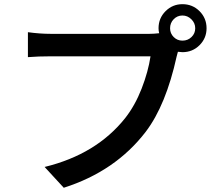

<svg xmlns="http://www.w3.org/2000/svg" viewBox="-20 -844 1017 910"><path d="M786.1 -710Q786.1 -685.5 803.2 -668.5Q820.3 -651.4 844.7 -651.4Q870.1 -651.4 887.7 -668.5Q905.3 -685.5 905.3 -710Q905.3 -734.4 887.2 -752.4Q869.1 -770.5 844.7 -770.5Q820.3 -770.5 803.2 -752.9Q786.1 -735.4 786.1 -710ZM112.3 -573.2V-691.4Q168.9 -683.6 220.7 -683.6H688.5Q708 -683.6 734.4 -686.5Q731.4 -698.2 731.4 -710Q731.4 -757.8 764.6 -791Q797.9 -824.2 844.7 -824.2Q892.6 -824.2 925.8 -791Q959 -757.8 959 -710Q959 -663.1 925.8 -629.9Q892.6 -596.7 844.7 -596.7Q836.9 -596.7 823.2 -598.6L817.4 -577.1Q766.6 -345.7 670.9 -219.7Q527.3 -32.2 282.2 45.9L191.4 -52.7Q436.5 -112.3 573.2 -284.2Q620.1 -343.8 651.4 -424.3Q682.6 -504.9 693.4 -577.1H220.7Q161.1 -577.1 112.3 -573.2Z"/></svg>

Font: Min Sans SemiBold
Style: Regular
Weight: 600
Designer: Jinseong-Kim, NotoSansCJK, Nunito
Foundry: Jinseong-Kim
Version: Version 1.400;Glyphs 3.1.2 (3151)